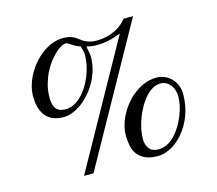

<svg xmlns="http://www.w3.org/2000/svg" viewBox="-102 -835 1104 978"><g transform="rotate(-15 449.5 -345.5)"><path d="M820.8 -257.8Q820.8 -278.3 813.5 -299.1Q806.2 -319.8 792 -336.2Q777.8 -352.5 757.1 -362.8Q736.3 -373 710 -373Q680.2 -373 652.1 -362.8Q624 -352.5 598.9 -334.7Q573.7 -316.9 552.7 -293Q531.7 -269 516.4 -241.7Q501 -214.4 492.4 -185.3Q483.9 -156.2 483.9 -127.9Q483.9 -98.6 489.5 -72.5Q495.1 -46.4 510 -27.1Q524.9 -7.8 550.5 3.7Q576.2 15.1 616.2 15.1Q649.9 15.1 686 -4.4Q722.2 -23.9 752.2 -59.8Q782.2 -95.7 801.5 -146Q820.8 -196.3 820.8 -257.8ZM676.8 -706.1H627Q601.1 -672.4 559.8 -653.6Q518.6 -634.8 471.2 -633.8Q447.8 -633.3 432.1 -637.5Q416.5 -641.6 405 -647.9Q393.6 -654.3 384.3 -661.9Q375 -669.4 364.3 -675.8Q353.5 -682.1 339.4 -686.5Q325.2 -690.9 304.2 -690.9Q274.4 -690.9 246.3 -680.4Q218.3 -669.9 193.4 -651.6Q168.5 -633.3 147.5 -609.1Q126.5 -585 111.3 -557.4Q96.2 -529.8 87.6 -500.7Q79.1 -471.7 79.1 -443.8Q79.1 -375.5 110.1 -338.1Q141.1 -300.8 203.1 -300.8Q226.1 -300.8 250.7 -310.3Q275.4 -319.8 299.1 -337.4Q322.8 -355 344 -379.2Q365.2 -403.3 381.3 -432.4Q397.5 -461.4 406.7 -494.6Q416 -527.8 416 -563Q416 -576.7 412.1 -591.8Q408.2 -606.9 408.2 -619.1Q423.3 -613.3 444.8 -611.8Q466.3 -610.4 490.5 -612.8Q514.6 -615.2 540 -621.8Q565.4 -628.4 588.9 -638.2L225.1 15.1H274.9ZM793.9 -252Q793.9 -231 788.6 -205.3Q783.2 -179.7 772.7 -153.6Q762.2 -127.4 747.6 -103Q732.9 -78.6 714.6 -59.3Q696.3 -40 674.3 -28.6Q652.3 -17.1 627.9 -17.1Q610.4 -17.1 597.9 -22.7Q585.4 -28.3 577.9 -38.3Q570.3 -48.3 566.7 -61.3Q563 -74.2 563 -88.9Q563 -112.3 568.6 -139.9Q574.2 -167.5 584.5 -195.3Q594.7 -223.1 609.4 -249Q624 -274.9 641.6 -294.9Q659.2 -314.9 679.7 -326.9Q700.2 -338.9 722.2 -338.9Q739.7 -338.9 753.2 -331.1Q766.6 -323.2 775.6 -310.8Q784.7 -298.3 789.3 -282.7Q793.9 -267.1 793.9 -252ZM389.2 -578.1Q389.2 -552.7 383.3 -524.9Q377.4 -497.1 366.7 -470.2Q356 -443.4 340.8 -419.2Q325.7 -395 307.4 -376.7Q289.1 -358.4 267.6 -347.7Q246.1 -336.9 223.1 -336.9Q204.1 -336.9 191.7 -342.5Q179.2 -348.1 171.9 -358.4Q164.6 -368.7 161.4 -382.8Q158.2 -397 158.2 -414.1Q158.2 -449.7 166.7 -481.9Q175.3 -514.2 188.7 -541.7Q202.1 -569.3 219 -591.3Q235.8 -613.3 252.4 -628.9Q269 -644.5 283.7 -652.8Q298.3 -661.1 308.1 -661.1Q314.9 -661.1 321.5 -657.2Q328.1 -653.3 336.2 -647.7Q344.2 -642.1 354.7 -636.2Q365.2 -630.4 379.9 -626Q382.3 -613.8 385.7 -602.3Q389.2 -590.8 389.2 -578.1Z"/></g></svg>

Font: Galatia SIL
Style: Regular
Weight: 400
Designer: Development by SIL's NRSI team
Version: Version 2.1